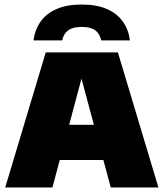

<svg xmlns="http://www.w3.org/2000/svg" viewBox="-20 -826 721 846"><path d="M3 0 181.5 -595H499.5L678 0H468L330 -513H348L211 0ZM170 -121 214.5 -276H465L509.5 -121ZM127.5 -648Q134 -695.5 159 -731Q184 -766.5 229.2 -786.2Q274.5 -806 340 -806Q406 -806 451 -786.2Q496 -766.5 521.2 -731Q546.5 -695.5 552.5 -648H426Q420 -677.5 399.5 -692.5Q379 -707.5 340 -707.5Q301.5 -707.5 280.8 -692.5Q260 -677.5 254 -648Z"/></svg>

Font: Encode Sans SC Condensed Thin Black
Style: Regular
Weight: 900
Version: Version 3.002